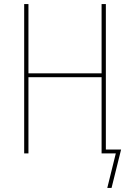

<svg xmlns="http://www.w3.org/2000/svg" viewBox="-20 -755 640 945"><path d="M529 170H508L550 0H480V-375H120V0H99V-735H120V-394H480V-735H501V-19H576Z"/></svg>

Font: Iosevka Thin Extended
Style: Regular
Weight: 100
Width: 7
Monospace: yes
Designer: Belleve Invis
Foundry: Belleve Invis
Version: Version 32.5.0; ttfautohint (v1.8.4)